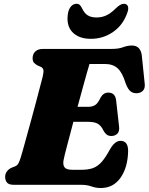

<svg xmlns="http://www.w3.org/2000/svg" viewBox="-20 -952 766 989"><path d="M398.5 0H52.5Q25 0 15.8 -11.8Q6.5 -23.5 6.5 -41Q6.5 -57 15.8 -69.2Q25 -81.5 39.5 -88L58.5 -95.5Q69 -100 74.5 -109.8Q80 -119.5 87 -141.5Q90 -150.5 98 -179.2Q106 -208 117.2 -248.8Q128.5 -289.5 141 -335Q153.5 -380.5 165 -424.2Q176.5 -468 185.8 -503.2Q195 -538.5 200 -557.5Q206 -583 203.2 -592.8Q200.5 -602.5 191.5 -607L173.5 -615Q164.5 -619.5 156.2 -627.5Q148 -635.5 148 -652Q148 -673 161.5 -686.5Q175 -700 202 -700H555.5Q591 -700 614 -708.8Q637 -717.5 659.5 -717.5Q702 -717.5 710 -670L725 -525Q728.5 -502 719.5 -488.8Q710.5 -475.5 692 -472.5Q670.5 -469 654.8 -479.8Q639 -490.5 627 -523.5Q610.5 -578 586 -600.2Q561.5 -622.5 519.5 -622.5H441Q436 -606.5 426.5 -572.8Q417 -539 404.8 -494.5Q392.5 -450 379.5 -402H437.5Q456 -402 470.5 -411.2Q485 -420.5 498.5 -450Q513 -475 537.5 -475Q573 -475 578 -436.5L593 -303.5Q597 -276.5 585 -264Q573 -251.5 553.5 -251.5Q538.5 -251.5 529 -259.2Q519.5 -267 513.5 -278.5Q500.5 -305.5 483 -315Q465.5 -324.5 433.5 -324.5H358Q340 -256.5 325.5 -201.5Q311 -146.5 307.5 -127.5Q303 -103.5 312.2 -90.5Q321.5 -77.5 352 -77.5H400.5Q435 -77.5 459 -86.2Q483 -95 503 -117.2Q523 -139.5 545.5 -181Q571 -226.5 600.5 -226.5Q640.5 -226.5 640 -173Q638 -89 600.8 -36.2Q563.5 16.5 499 16.5Q473.5 16.5 451 8.2Q428.5 0 398.5 0ZM477 -862Q506 -862 529.2 -873.5Q552.5 -885 576 -908.5Q600.5 -932.5 617.5 -932.5Q634 -932.5 638.8 -919.5Q643.5 -906.5 635.5 -885.5Q613.5 -822.5 562.2 -787.2Q511 -752 448 -752Q385 -752 352.2 -787.2Q319.5 -822.5 330.5 -885.5Q334.5 -906.5 346.2 -919.5Q358 -932.5 374.5 -932.5Q385 -932.5 391.2 -926.2Q397.5 -920 403 -908.5Q414 -884.5 431.5 -873.2Q449 -862 477 -862Z"/></svg>

Font: Fraunces 9pt S050 Black
Style: Italic
Weight: 900
Italic angle: -16°
Version: Version 1.000; ttfautohint (v1.8.3)